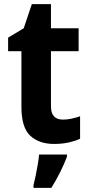

<svg xmlns="http://www.w3.org/2000/svg" viewBox="-20 -682 431 923"><path d="M283 -107Q303 -107 323.5 -111.5Q344 -116 365 -123V-15Q341 -4 309.5 3Q278 10 240 10Q168 10 125.5 -29.5Q83 -69 83 -168V-436H19V-501L94 -546L133 -662H225V-546H358V-436H225V-170Q225 -107 283 -107ZM302 71Q289 106 269.5 145Q250 184 227 221H141V208Q146 189 151.5 162.5Q157 136 161.5 109Q166 82 168 61H302Z"/></svg>

Font: Noto Sans Armenian SemiCondensed
Style: Bold
Weight: 700
Width: 4
Designer: Monotype Design Team
Foundry: Monotype Imaging Inc.
Version: Version 2.008; ttfautohint (v1.8.4.7-5d5b)